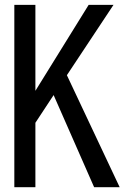

<svg xmlns="http://www.w3.org/2000/svg" viewBox="-20 -776 540 792"><path d="M39.1 -3.9V-755.9H126V-401.4L345.7 -755.9H448.2L255.9 -465.8L473.6 -3.9H368.2L201.2 -383.8L126 -269.5V-3.9Z"/></svg>

Font: Kosugi
Style: Regular
Weight: 400
Version: Version 4.002